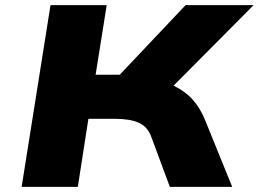

<svg xmlns="http://www.w3.org/2000/svg" viewBox="-20 -725 1004 745"><path d="M64 0 176 -705H394L351 -435H474L422 -411L700 -705H964L629 -368L544 -425Q610 -414 655 -392Q700 -370 728.5 -337.5Q757 -305 775 -261L881 0H639L567 -194Q553 -233 519 -248.5Q485 -264 426 -264H323L282 0Z"/></svg>

Font: Nunito Sans 7pt Expanded Black
Style: Italic
Weight: 900
Width: 7
Italic angle: -9°
Designer: Vernon Adams
Foundry: Vernon Adams
Version: Version 3.101;gftools[0.9.27]